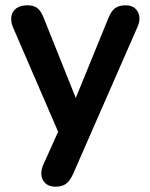

<svg xmlns="http://www.w3.org/2000/svg" viewBox="-20 -517 566 725"><path d="M189 188Q167 188 153 176.5Q139 165 136.5 146Q134 127 143 106L211 -45V7L29 -414Q20 -436 23 -455Q26 -474 41.5 -485.5Q57 -497 84 -497Q107 -497 121 -486.5Q135 -476 146 -447L281 -110H251L389 -448Q400 -476 415 -486.5Q430 -497 455 -497Q477 -497 490 -485.5Q503 -474 506 -455.5Q509 -437 499 -415L256 140Q243 168 228 178Q213 188 189 188Z"/></svg>

Font: Nunito ExtraLight
Style: Regular
Weight: 200
Designer: Vernon Adams
Foundry: Vernon Adams
Version: Version 3.602